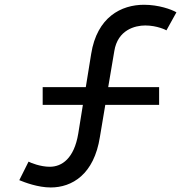

<svg xmlns="http://www.w3.org/2000/svg" viewBox="-20 -786 837 821"><path d="M595.8 -765.6C499 -765.6 394.8 -713.5 369.8 -555.2L346.9 -413.5H162.5V-337.5H334.4L314.6 -214.6C296.9 -108.3 244.8 -72.9 192.7 -72.9C153.1 -72.9 111.5 -89.6 102.1 -94.8L62.5 -15.6C85.4 -6.2 141.7 15.6 196.9 15.6C287.5 15.6 382.3 -39.6 407.3 -201L430.2 -337.5H660.4V-413.5H442.7L468.8 -567.7C483.3 -658.3 557.3 -677.1 601 -677.1C652.1 -677.1 690.6 -657.3 691.7 -656.2L734.4 -733.3C713.5 -745.8 658.3 -765.6 595.8 -765.6Z"/></svg>

Font: Manrope3 Medium
Style: Regular
Weight: 500
Width: 4
Designer: Mikhail Sharanda
Foundry: Mikhail Sharanda
Version: Version 3.000;PS 003.000;hotconv 1.0.88;makeotf.lib2.5.64775